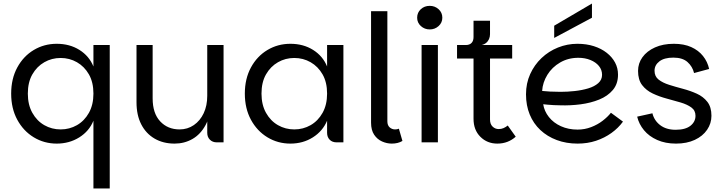

<svg xmlns="http://www.w3.org/2000/svg" viewBox="-20 -803 4083 1083"><path d="M507 260V-122Q483 -63 427 -28Q371 7 300 7Q229 7 170.5 -28.5Q112 -64 77.5 -127.5Q43 -191 43 -275Q43 -359 77.5 -422.5Q112 -486 170.5 -521Q229 -556 300 -556Q373 -556 428 -521.5Q483 -487 507 -428V-549H599V260ZM322 -73Q372 -73 414 -97Q456 -121 481.5 -166.5Q507 -212 507 -275Q507 -339 481.5 -383.5Q456 -428 414 -452Q372 -476 322 -476Q272 -476 230 -452Q188 -428 162.5 -383.5Q137 -339 137 -275Q137 -212 162.5 -166.5Q188 -121 230 -97Q272 -73 322 -73Z M1149 -54V-549H1241V0H1203Q1179 0 1164 -15Q1149 -30 1149 -54ZM965 7Q900 7 851.5 -21.5Q803 -50 776.5 -102Q750 -154 750 -226V-549H841V-248Q841 -164 883.5 -118.5Q926 -73 993 -73Q1038 -73 1073.5 -97.5Q1109 -122 1129 -164.5Q1149 -207 1149 -263L1169 -231Q1168 -150 1139.5 -97.5Q1111 -45 1065.5 -19Q1020 7 965 7Z M1618 7Q1547 7 1488.5 -28.5Q1430 -64 1395.5 -127.5Q1361 -191 1361 -275Q1361 -359 1395.5 -422.5Q1430 -486 1488.5 -521Q1547 -556 1618 -556Q1691 -556 1746 -521.5Q1801 -487 1825 -428V-549H1917V0H1879Q1854 0 1839.5 -15Q1825 -30 1825 -54V-122Q1800 -63 1744.5 -28Q1689 7 1618 7ZM1640 -73Q1690 -73 1732 -97Q1774 -121 1799.5 -166.5Q1825 -212 1825 -275Q1825 -339 1799.5 -383.5Q1774 -428 1732 -452Q1690 -476 1640 -476Q1590 -476 1548 -452Q1506 -428 1480.5 -383.5Q1455 -339 1455 -275Q1455 -212 1480.5 -166.5Q1506 -121 1548 -97Q1590 -73 1640 -73Z M2073 -111V-740H2165V-119Q2165 -96 2178 -84.5Q2191 -73 2209 -73Q2220 -73 2230 -77L2250 -8Q2225 7 2190 7Q2162 7 2135 -5Q2108 -17 2090.5 -43Q2073 -69 2073 -111Z M2358 0V-549H2450V0ZM2404 -637Q2375 -637 2354 -656Q2333 -675 2333 -703Q2333 -732 2353.5 -751Q2374 -770 2404 -770Q2433 -770 2454 -751Q2475 -732 2475 -703Q2475 -675 2454 -656Q2433 -637 2404 -637Z M2785 7Q2728 7 2689.5 -31.5Q2651 -70 2651 -133V-473H2558V-549H2869V-473H2744V-129Q2744 -103 2758.5 -89Q2773 -75 2793 -75Q2808 -75 2820.5 -80.5Q2833 -86 2844 -95L2889 -32Q2868 -13 2842 -3Q2816 7 2785 7ZM2607 -509V-549Q2628 -549 2639.5 -560.5Q2651 -572 2651 -594V-686H2744V-610Q2744 -596 2738.5 -583Q2733 -570 2722 -561Q2711 -552 2696 -549Z M3238 7Q3174 7 3120.5 -13Q3067 -33 3028 -69.5Q2989 -106 2968 -157Q2947 -208 2947 -271Q2947 -333 2970.5 -385Q2994 -437 3034.5 -475.5Q3075 -514 3127.5 -535Q3180 -556 3237 -556Q3288 -556 3330 -542.5Q3372 -529 3402.5 -505Q3433 -481 3449.5 -450Q3466 -419 3466 -382Q3466 -330 3437 -295.5Q3408 -261 3360 -241.5Q3312 -222 3254.5 -214.5Q3197 -207 3139 -209Q3123 -209 3104 -210Q3085 -211 3069 -212.5Q3053 -214 3044 -215Q3050 -176 3076 -143Q3102 -110 3144 -91Q3186 -72 3238 -72Q3278 -72 3314.5 -86Q3351 -100 3379.5 -122Q3408 -144 3426 -167L3494 -117Q3468 -81 3429 -53Q3390 -25 3342 -9Q3294 7 3238 7ZM3141 -285Q3181 -285 3222 -289.5Q3263 -294 3298 -304.5Q3333 -315 3354.5 -334Q3376 -353 3376 -381Q3376 -409 3358.5 -430.5Q3341 -452 3310.5 -464.5Q3280 -477 3242 -477Q3185 -477 3139.5 -450.5Q3094 -424 3067.5 -381Q3041 -338 3038 -290Q3056 -288 3082.5 -286.5Q3109 -285 3141 -285ZM3319 -783V-703L3106 -589V-658Z M3793 7Q3733 7 3687 -13.5Q3641 -34 3612.5 -68.5Q3584 -103 3574 -145L3660 -164Q3670 -123 3704 -97Q3738 -71 3791 -71Q3846 -71 3874.5 -93.5Q3903 -116 3903 -150Q3903 -180 3879.5 -197Q3856 -214 3819 -225Q3782 -236 3740.5 -247Q3699 -258 3662 -275.5Q3625 -293 3602 -323Q3579 -353 3579 -403Q3579 -446 3604 -480.5Q3629 -515 3674.5 -535.5Q3720 -556 3781 -556Q3838 -556 3879 -537.5Q3920 -519 3945.5 -487Q3971 -455 3980 -414L3895 -391Q3886 -428 3858 -453Q3830 -478 3778 -478Q3727 -478 3699.5 -457Q3672 -436 3672 -404Q3672 -372 3695 -354Q3718 -336 3754.5 -324.5Q3791 -313 3832.5 -302Q3874 -291 3910.5 -274.5Q3947 -258 3970 -228.5Q3993 -199 3993 -150Q3993 -107 3968.5 -71Q3944 -35 3899 -14Q3854 7 3793 7Z"/></svg>

Font: Parkinsans Light
Style: Regular
Weight: 400
Version: Version 1.000